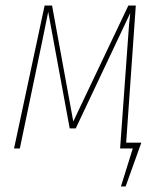

<svg xmlns="http://www.w3.org/2000/svg" viewBox="-20 -539 578 697"><path d="M493 -21 436 138H419L462 0H416L444 -388Q449 -465 453 -492L255 -73H233L155 -496Q146 -450 133 -388L52 0H31L142 -519H169L246 -98L446 -519H473L438 -21Z"/></svg>

Font: Fira Sans Extra Condensed Thin
Style: Italic
Weight: 250
Width: 3
Italic angle: -8°
Designer: Carrois Corporate & Edenspiekermann AG
Foundry: Carrois Corporate GbR & Edenspiekermann AG
Version: Version 4.203